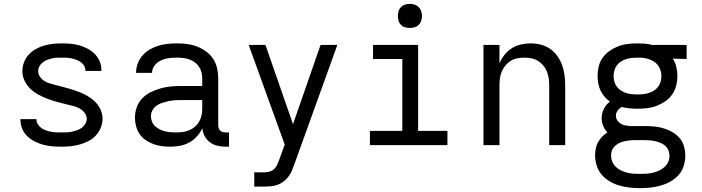

<svg xmlns="http://www.w3.org/2000/svg" viewBox="-20 -753 3640 996"><path d="M299 8Q275 8 251.5 6Q228 4 205 -2Q182 -8 160.5 -19Q139 -30 122 -46Q105 -62 95.5 -84.5Q86 -107 86 -131V-135H169V-134Q169 -120 176.5 -108Q184 -96 195 -88.5Q206 -81 219 -76.5Q232 -72 245 -69.5Q258 -67 271.5 -66.5Q285 -66 299 -66Q313 -66 326.5 -66.5Q340 -67 353.5 -70Q367 -73 380 -77.5Q393 -82 404 -90Q415 -98 422.5 -110.5Q430 -123 430 -136Q430 -153 419 -167.5Q408 -182 393.5 -190Q379 -198 362.5 -202.5Q346 -207 329 -211H328Q303 -217 277.5 -224Q252 -231 227.5 -240Q203 -249 180 -261.5Q157 -274 138 -292Q119 -310 107.5 -334Q96 -358 96 -384Q96 -407 104.5 -429.5Q113 -452 129 -469.5Q145 -487 165.5 -498.5Q186 -510 208.5 -516.5Q231 -523 254.5 -525.5Q278 -528 301 -528Q324 -528 347 -526Q370 -524 392.5 -517.5Q415 -511 435.5 -500Q456 -489 472 -472.5Q488 -456 497 -434.5Q506 -413 506 -390V-385H423V-387Q423 -400 416.5 -411.5Q410 -423 399.5 -430.5Q389 -438 377 -442.5Q365 -447 352.5 -450Q340 -453 327 -453.5Q314 -454 301 -454Q288 -454 275 -453.5Q262 -453 249 -450Q236 -447 224 -442Q212 -437 201.5 -429Q191 -421 184.5 -409Q178 -397 178 -384Q178 -368 188 -354Q198 -340 211.5 -332Q225 -324 240.5 -319.5Q256 -315 271.5 -311Q287 -307 303 -303Q319 -299 334 -294.5Q349 -290 364.5 -285Q380 -280 395 -274Q410 -268 424 -260.5Q438 -253 451 -244Q464 -235 475.5 -223Q487 -211 495 -197.5Q503 -184 507.5 -168.5Q512 -153 512 -136Q512 -113 502.5 -90Q493 -67 476.5 -49.5Q460 -32 438.5 -21Q417 -10 394 -3.5Q371 3 347 5.5Q323 8 299 8Z M864 8Q841 8 819 5Q797 2 776 -5.5Q755 -13 736 -26Q717 -39 704.5 -57.5Q692 -76 686 -98Q680 -120 680 -142Q680 -169 689 -195.5Q698 -222 717 -242Q736 -262 761 -274.5Q786 -287 812.5 -294.5Q839 -302 866.5 -304.5Q894 -307 921 -307H1029V-347Q1029 -363 1025 -378.5Q1021 -394 1012 -407.5Q1003 -421 990 -430.5Q977 -440 962 -445Q947 -450 931 -452Q915 -454 899 -454Q885 -454 870.5 -453Q856 -452 842.5 -449Q829 -446 816 -440Q803 -434 792.5 -425Q782 -416 775.5 -403Q769 -390 769 -376V-375H686V-377Q686 -401 695 -424.5Q704 -448 720 -466Q736 -484 757.5 -496.5Q779 -509 802.5 -516Q826 -523 850 -525.5Q874 -528 899 -528Q925 -528 951.5 -524.5Q978 -521 1002.5 -511.5Q1027 -502 1049 -486Q1071 -470 1085.5 -448Q1100 -426 1106 -400Q1112 -374 1112 -347V-104Q1112 -97 1114.5 -89Q1117 -81 1122.5 -75.5Q1128 -70 1135.5 -68Q1143 -66 1151 -66H1168V8H1151Q1129 8 1108 3Q1087 -2 1069.5 -14.5Q1052 -27 1041.5 -47Q1031 -67 1030 -88Q1019 -65 1001.5 -45.5Q984 -26 962 -14Q940 -2 914.5 3Q889 8 864 8ZM895 -66Q913 -66 930 -68.5Q947 -71 963 -78Q979 -85 992 -96.5Q1005 -108 1013.5 -123Q1022 -138 1025.5 -155Q1029 -172 1029 -189V-234H921Q905 -234 888 -233Q871 -232 855 -228.5Q839 -225 823 -220Q807 -215 793.5 -206Q780 -197 771.5 -182Q763 -167 763 -150Q763 -136 768.5 -122Q774 -108 785 -98Q796 -88 809.5 -81.5Q823 -75 837 -71.5Q851 -68 866 -67Q881 -66 895 -66Z M1299 215V141H1348Q1363 141 1377 137.5Q1391 134 1401.5 124.5Q1412 115 1418 101.5Q1424 88 1429 74L1457 -3L1270 -520H1357L1500 -109L1643 -520H1730L1507 99Q1501 116 1494 132.5Q1487 149 1476 163.5Q1465 178 1450.5 189Q1436 200 1419 206Q1402 212 1384 213.5Q1366 215 1348 215Z M1899 0V-74H2067V-447H1915V-520H2149V-74H2301V0ZM2106 -608Q2093 -608 2081 -611.5Q2069 -615 2060 -624Q2051 -633 2047.5 -645Q2044 -657 2044 -670Q2044 -683 2047.5 -695Q2051 -707 2060 -716Q2069 -725 2081 -729Q2093 -733 2106 -733Q2119 -733 2131 -729Q2143 -725 2152 -716Q2161 -707 2165 -695Q2169 -683 2169 -670Q2169 -657 2165 -645Q2161 -633 2152 -624Q2143 -615 2131 -611.5Q2119 -608 2106 -608Z M2488 0V-520H2571V-424Q2581 -448 2597 -468.5Q2613 -489 2634.5 -502.5Q2656 -516 2681 -522Q2706 -528 2732 -528Q2758 -528 2784.5 -521.5Q2811 -515 2833 -500Q2855 -485 2871 -462.5Q2887 -440 2896 -415Q2905 -390 2908.5 -363.5Q2912 -337 2912 -310V0H2829V-310Q2829 -328 2826.5 -346.5Q2824 -365 2817 -382Q2810 -399 2798 -413.5Q2786 -428 2770.5 -437.5Q2755 -447 2736.5 -450.5Q2718 -454 2700 -454Q2682 -454 2663.5 -450.5Q2645 -447 2629.5 -437.5Q2614 -428 2602 -413.5Q2590 -399 2583 -382Q2576 -365 2573.5 -346.5Q2571 -328 2571 -310V0Z M3301 223Q3274 223 3246.5 220Q3219 217 3193 209.5Q3167 202 3143 188Q3119 174 3101.5 153.5Q3084 133 3075.5 106.5Q3067 80 3067 53Q3067 35 3070.5 17.5Q3074 0 3082.5 -15.5Q3091 -31 3103.5 -44Q3116 -57 3131 -66Q3117 -81 3109 -100Q3101 -119 3101 -140Q3101 -165 3112.5 -188Q3124 -211 3144 -226Q3128 -237 3115.5 -252Q3103 -267 3095 -284Q3087 -301 3083.5 -320Q3080 -339 3080 -359Q3080 -384 3086 -409Q3092 -434 3107 -454.5Q3122 -475 3143 -489.5Q3164 -504 3187.5 -513Q3211 -522 3236.5 -525Q3262 -528 3287 -528Q3306 -528 3325.5 -526.5Q3345 -525 3363 -520H3542V-447L3470 -449Q3483 -429 3488.5 -405.5Q3494 -382 3494 -359Q3494 -333 3487.5 -308Q3481 -283 3466.5 -262.5Q3452 -242 3431 -227.5Q3410 -213 3386.5 -204Q3363 -195 3337.5 -192Q3312 -189 3287 -189Q3266 -189 3246 -191Q3226 -193 3206 -198Q3193 -192 3184 -179.5Q3175 -167 3175 -153Q3175 -139 3182.5 -128Q3190 -117 3201.5 -110.5Q3213 -104 3226 -102Q3239 -100 3252 -99H3328Q3352 -99 3376.5 -96.5Q3401 -94 3424 -87Q3447 -80 3468.5 -67.5Q3490 -55 3506 -36Q3522 -17 3528.5 7Q3535 31 3535 55Q3535 82 3526.5 108.5Q3518 135 3500 155Q3482 175 3458 188.5Q3434 202 3408 209.5Q3382 217 3355 220Q3328 223 3301 223ZM3287 -263Q3302 -263 3316.5 -264.5Q3331 -266 3345 -270.5Q3359 -275 3372 -283Q3385 -291 3394 -303Q3403 -315 3407 -329.5Q3411 -344 3411 -359Q3411 -378 3403 -397Q3395 -416 3379 -428.5Q3363 -441 3343.5 -447Q3324 -453 3305 -454H3287Q3272 -454 3257 -452.5Q3242 -451 3228 -446.5Q3214 -442 3201.5 -434Q3189 -426 3180 -414Q3171 -402 3167 -387.5Q3163 -373 3163 -359Q3163 -344 3167 -329.5Q3171 -315 3180 -303Q3189 -291 3201.5 -283Q3214 -275 3228 -270.5Q3242 -266 3257 -264.5Q3272 -263 3287 -263ZM3301 149Q3318 149 3334.5 148Q3351 147 3367 143Q3383 139 3398.5 132Q3414 125 3426.5 114Q3439 103 3446 87.5Q3453 72 3453 56Q3453 42 3448 28.5Q3443 15 3432.5 5Q3422 -5 3409.5 -10.5Q3397 -16 3383.5 -19.5Q3370 -23 3356 -24.5Q3342 -26 3328 -26H3259Q3246 -25 3233.5 -23Q3221 -21 3209 -17.5Q3197 -14 3186 -7.5Q3175 -1 3166.5 8Q3158 17 3154 29Q3150 41 3150 54Q3150 70 3156.5 86Q3163 102 3175.5 113.5Q3188 125 3203 132Q3218 139 3234.5 143Q3251 147 3267.5 148Q3284 149 3301 149Z"/></svg>

Font: R Plex Mono
Style: Regular
Weight: 400
Monospace: yes
Designer: Belleve Invis
Foundry: Belleve Invis
Version: Version 31.8.0